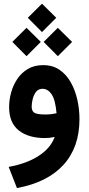

<svg xmlns="http://www.w3.org/2000/svg" viewBox="-20 -732 470 1018"><path d="M127.4 -637.7 202.6 -712.4 278.3 -637.7 202.6 -562ZM211.4 -509.8 286.6 -584.5 362.3 -509.8 286.6 -434.1ZM45.4 -509.8 120.6 -584.5 196.3 -509.8 120.6 -434.1ZM270 -5.9Q243.7 0 218.8 0Q129.9 0 79.1 -40.8Q28.3 -81.5 28.3 -164.1Q28.3 -202.6 39.1 -241.7Q49.8 -280.8 72 -313.7Q94.2 -346.7 128.2 -366.7Q162.1 -386.7 209 -386.7Q259.3 -386.7 295.7 -361.8Q332 -336.9 355.5 -295.2Q378.9 -253.4 390.1 -202.6Q401.4 -151.9 401.4 -100.6Q401.4 48.8 316.4 142.1Q231.4 235.4 69.8 265.1L25.9 152.8Q122.6 135.3 185.5 94.2Q248.5 53.2 270 -5.9ZM279.8 -131.8Q273.4 -204.1 253.4 -232.7Q233.4 -261.2 205.1 -261.2Q184.1 -261.2 171.6 -245.6Q159.2 -230 153.6 -207.8Q147.9 -185.5 147.9 -166.5Q147.9 -144 161.6 -134.5Q175.3 -125 221.2 -125Q251.5 -125 279.8 -131.8Z"/></svg>

Font: Vazir UI
Style: Bold-UI
Weight: 700
Designer: Saber Rastikerdar
Foundry: Saber Rastikerdar
Version: Version 30.1.0